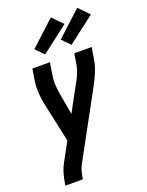

<svg xmlns="http://www.w3.org/2000/svg" viewBox="-178 -870 892 1163"><g transform="rotate(-20 267.5 -289.0)"><path d="M35 205 36 198Q41 166 49.5 134.5Q58 103 74 73L140 -48L85 -303Q77 -340 74.5 -378.5Q72 -417 78 -457L90 -530H203L191 -457Q185 -422 187 -388Q189 -354 195 -322L218 -191L304 -349Q319 -375 331 -402Q343 -429 348 -457L360 -530H472L460 -457Q454 -417 438 -378.5Q422 -340 402 -303L172 119Q162 138 157 158Q152 178 149 198L147 205ZM362 -584 311 -636 471 -783 535 -717ZM192 -584 141 -636 301 -783 365 -717Z"/></g></svg>

Font: Iosevka Curly Oblique
Style: Bold
Weight: 700
Italic angle: -9°
Monospace: yes
Designer: Belleve Invis
Foundry: Belleve Invis
Version: Version 11.1.0; ttfautohint (v1.8.3)